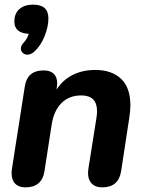

<svg xmlns="http://www.w3.org/2000/svg" viewBox="-20 -802 632 829"><path d="M98 -566Q87 -566 78.5 -573.5Q70 -581 70 -592Q70 -605 83 -619Q98 -635 104 -656Q42 -659 42 -709Q42 -744 64 -763Q86 -782 123 -782Q189 -782 189 -723Q189 -686 172 -644.5Q155 -603 128 -579Q114 -566 98 -566ZM30 -55Q30 -62 32 -76L87 -428Q97 -498 169 -498Q197 -498 212 -483.5Q227 -469 227 -441Q227 -436 225 -422L224 -415Q250 -456 293 -478Q336 -500 391 -500Q462 -500 502.5 -462Q543 -424 543 -347Q543 -325 538 -292L503 -63Q492 7 421 7Q392 7 376 -9.5Q360 -26 360 -56Q361 -66 362 -76L396 -290Q399 -308 399 -322Q399 -390 331 -390Q278 -390 245 -356.5Q212 -323 203 -263L172 -63Q161 7 90 7Q61 7 45.5 -9Q30 -25 30 -55Z"/></svg>

Font: SN Pro Bold
Style: Bold Italic
Weight: 700
Italic angle: -9°
Designer: Tobias Whetton
Foundry: Supernotes
Version: Version 1.003